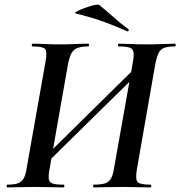

<svg xmlns="http://www.w3.org/2000/svg" viewBox="-20 -815 784 835"><path d="M147 -70 131 -89 608 -559 625 -540ZM12 0Q9 0 9 -6Q9 -12 12 -12Q42 -12 58.5 -18Q75 -24 83.5 -40Q92 -56 96 -84L178 -547Q186 -591 176 -602Q166 -613 122 -613Q118 -613 118 -619Q118 -625 122 -625Q145 -625 174.5 -623.5Q204 -622 235 -622Q277 -622 308 -623.5Q339 -625 364 -625Q367 -625 367 -619Q367 -613 364 -613Q333 -613 316 -606Q299 -599 290.5 -583Q282 -567 276 -538L195 -77Q190 -49 192.5 -35Q195 -21 210 -16.5Q225 -12 256 -12Q260 -12 260 -6Q260 0 256 0Q231 0 201 -1Q171 -2 130 -2Q98 -2 66.5 -1Q35 0 12 0ZM388 0Q385 0 385 -6Q385 -12 388 -12Q421 -12 438 -18Q455 -24 463.5 -40Q472 -56 476 -84L558 -545Q563 -574 560.5 -588.5Q558 -603 543.5 -608Q529 -613 497 -613Q493 -613 493 -619Q493 -625 497 -625Q519 -625 549 -623.5Q579 -622 620 -622Q653 -622 685.5 -623.5Q718 -625 740 -625Q744 -625 744 -619Q744 -613 740 -613Q711 -613 694.5 -607Q678 -601 670 -585Q662 -569 656 -540L575 -77Q568 -34 579 -23Q590 -12 634 -12Q638 -12 638 -6Q638 0 634 0Q609 0 578 -1Q547 -2 515 -2Q472 -2 441.5 -1Q411 0 388 0ZM533 -679Q482 -702 429.5 -721Q377 -740 311 -756Q301 -758 313.5 -765Q326 -772 347.5 -780Q369 -788 388.5 -792.5Q408 -797 412 -793Q442 -769 472 -742Q502 -715 537 -689Q541 -688 539.5 -682.5Q538 -677 533 -679Z"/></svg>

Font: Cormorant Light
Style: Italic
Weight: 300
Italic angle: -10°
Designer: Christian Thalmann (Catharsis Fonts)
Foundry: Catharsis Fonts
Version: Version 4.000